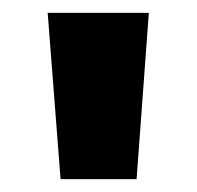

<svg xmlns="http://www.w3.org/2000/svg" viewBox="-20 -734 305 298"><path d="M211 -714 192 -456H74L54 -714Z"/></svg>

Font: Noto Sans Lao UI SemCond ExtBd
Style: Regular
Weight: 800
Width: 4
Designer: Monotype Design Team
Foundry: Monotype Imaging Inc.
Version: Version 2.000; ttfautohint (v1.8.4.7-5d5b)